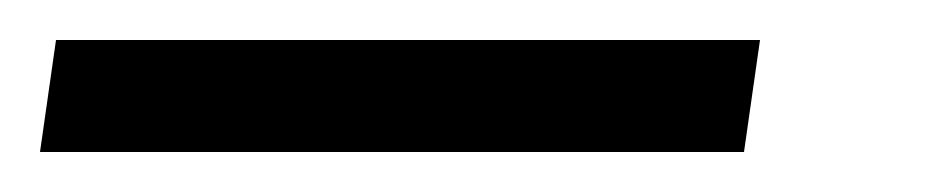

<svg xmlns="http://www.w3.org/2000/svg" viewBox="-35 -3 473 96"><path d="M345 17 337 73H-15L-7 17Z"/></svg>

Font: Pathway Extreme SemiCondensed
Style: Bold Italic
Weight: 700
Width: 4
Italic angle: -8°
Version: Version 1.001;gftools[0.9.26]